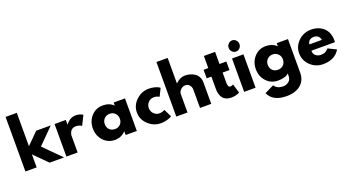

<svg xmlns="http://www.w3.org/2000/svg" viewBox="-68 -1715 5183 2844"><g transform="rotate(-20 2524.0 -292.5)"><path d="M646 -513 402 -268 670 0H442L237 -205V0H60V-860H237V-334L416 -513Z M706 0V-513H883V-439H885Q887 -443 891.5 -449Q896 -455 911 -470Q926 -485 943 -497Q960 -509 987 -518.5Q1014 -528 1042 -528Q1071 -528 1099 -520Q1127 -512 1140 -504L1154 -496L1080 -346Q1047 -374 988 -374Q956 -374 933 -360Q910 -346 900.5 -326Q891 -306 887 -292Q883 -278 883 -270V0Z M1470 -528Q1573 -528 1638 -464V-513H1816V0H1640V-58H1638Q1609 -25 1565 -5Q1521 15 1470 15Q1360 15 1288 -63.5Q1216 -142 1216 -256Q1216 -370 1288 -449Q1360 -528 1470 -528ZM1404 -256Q1404 -203 1437 -169.5Q1470 -136 1524 -136Q1575 -136 1608.5 -170Q1642 -204 1642 -256.5Q1642 -309 1608 -343Q1574 -377 1524 -377Q1473 -377 1438.5 -343Q1404 -309 1404 -256Z M2220 -383Q2170 -383 2134 -346Q2098 -309 2098 -257Q2098 -204 2134 -167Q2170 -130 2220 -130Q2244 -130 2265.5 -136Q2287 -142 2297 -148L2306 -154L2366 -31Q2359 -26 2346.5 -18.5Q2334 -11 2289.5 2Q2245 15 2194 15Q2081 15 1995.5 -64.5Q1910 -144 1910 -255Q1910 -367 1995.5 -447.5Q2081 -528 2194 -528Q2245 -528 2288 -516Q2331 -504 2349 -492L2366 -480L2306 -359Q2273 -383 2220 -383Z M2438 0V-860H2615V-459H2617Q2686 -528 2764 -528Q2802 -528 2839.5 -518Q2877 -508 2911.5 -487Q2946 -466 2967.5 -427.5Q2989 -389 2989 -338V0H2812V-290Q2812 -330 2786.5 -360Q2761 -390 2720 -390Q2680 -390 2647.5 -359Q2615 -328 2615 -290V0Z M3129 -513V-704H3306V-513H3414V-378H3306V-215Q3306 -144 3346 -144Q3356 -144 3367 -148Q3378 -152 3384 -156L3390 -160L3434 -17Q3377 15 3304 15Q3254 15 3218 -2.5Q3182 -20 3163.5 -49.5Q3145 -79 3137 -111.5Q3129 -144 3129 -181V-378H3055V-513Z M3508 0V-526H3688V0ZM3540 -628Q3515 -654 3515 -690Q3515 -726 3540 -752Q3565 -778 3600 -778Q3635 -778 3660 -752Q3685 -726 3685 -690Q3685 -654 3660 -628Q3635 -602 3600 -602Q3565 -602 3540 -628Z M3799 126 3944 55Q3984 121 4083 121Q4129 121 4168.5 91.5Q4208 62 4208 1V-37Q4161 15 4040 15Q3929 15 3857 -63.5Q3785 -142 3785 -256Q3785 -370 3857 -449Q3929 -528 4040 -528Q4139 -528 4205 -467H4208V-513H4385V14Q4385 139 4302 207Q4219 275 4083 275Q3863 275 3799 126ZM4093 -136Q4145 -136 4178.5 -170Q4212 -204 4212 -256Q4212 -309 4177.5 -343Q4143 -377 4093 -377Q4042 -377 4007.5 -343Q3973 -309 3973 -256Q3973 -203 4006 -169.5Q4039 -136 4093 -136Z M5024 -232H4652Q4652 -178 4687 -152Q4722 -126 4763 -126Q4806 -126 4831 -137.5Q4856 -149 4888 -183L5016 -119Q4936 15 4750 15Q4634 15 4551 -64.5Q4468 -144 4468 -256Q4468 -368 4551 -448Q4634 -528 4750 -528Q4872 -528 4948.5 -457.5Q5025 -387 5025 -256Q5025 -238 5024 -232ZM4657 -330H4852Q4846 -370 4820.5 -391.5Q4795 -413 4755 -413Q4711 -413 4685 -390Q4659 -367 4657 -330Z"/></g></svg>

Font: Hussar
Style: BoldWeb
Weight: 700
Foundry: Cannot Into Space Fonts
Version: Version 2.00